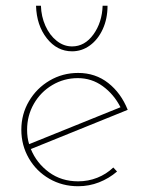

<svg xmlns="http://www.w3.org/2000/svg" viewBox="-20 -640 507 666"><path d="M373 -59 386 -45Q358 -21 323.5 -7.5Q289 6 251 6Q196 6 151 -20Q106 -46 80 -91Q54 -136 54 -190Q54 -244 80.5 -289Q107 -334 152 -360.5Q197 -387 251 -387Q311 -387 355.5 -352Q400 -317 423 -259L87 -123Q107 -74 150 -42.5Q193 -11 251 -11Q286 -11 317.5 -23.5Q349 -36 373 -59ZM74 -190Q74 -162 81 -140L398 -268Q375 -313 336.5 -341Q298 -369 250 -369Q202 -369 161.5 -345Q121 -321 97.5 -280Q74 -239 74 -190ZM105 -620H122Q123 -583 137.5 -550.5Q152 -518 176.5 -498.5Q201 -479 230 -479Q274 -479 304 -520.5Q334 -562 336 -620H353Q353 -575 336.5 -539Q320 -503 292 -482.5Q264 -462 230 -462Q178 -462 142.5 -507Q107 -552 105 -620Z"/></svg>

Font: Josefin Sans Thin
Style: Regular
Weight: 250
Designer: Santiago Orozco
Foundry: Typemade
Version: Version 2.000